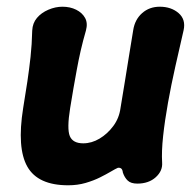

<svg xmlns="http://www.w3.org/2000/svg" viewBox="-20 -536 580 572"><path d="M463 -52Q465 -27 444 -8Q423 11 389 11Q370 11 360.5 2Q351 -7 346 -22Q345 -31 341 -34Q337 -37 331 -36Q324 -33 310.5 -25Q297 -17 278 -7.5Q259 2 235 9Q211 16 183 16Q93 16 61.5 -39.5Q30 -95 49 -214Q56 -256 61.5 -293Q67 -330 71 -366.5Q75 -403 76 -445Q77 -467 90 -482.5Q103 -498 124 -507Q145 -516 166 -516Q189 -516 207 -507Q225 -498 233.5 -482.5Q242 -467 236 -445Q227 -414 220.5 -385.5Q214 -357 209 -329.5Q204 -302 199 -274Q194 -246 189 -214Q179 -152 188 -130.5Q197 -109 228 -109Q253 -109 276.5 -123Q300 -137 317.5 -160.5Q335 -184 339 -214Q346 -256 352 -293Q358 -330 364 -367.5Q370 -405 377 -447Q382 -478 403.5 -497Q425 -516 456 -516Q490 -516 512 -497Q534 -478 527 -446Q515 -394 502.5 -338.5Q490 -283 480.5 -230Q471 -177 466 -131Q461 -85 463 -52Z"/></svg>

Font: Winky Sans SemiBold
Style: Italic
Weight: 600
Italic angle: -8.97852°
Designer: Simon Atzbach
Foundry: typofactur
Version: Version 1.205